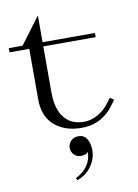

<svg xmlns="http://www.w3.org/2000/svg" viewBox="-131 -716 775 1079"><g transform="rotate(-10 256.5 -176.0)"><path d="M502.9 -111.8Q500.5 -108.9 490.5 -95Q480.5 -81.1 471.2 -69.1Q461.9 -57.1 444.1 -41.5Q426.3 -25.9 406.7 -14.6Q387.2 -3.4 358.4 4.4Q329.6 12.2 296.9 12.2Q200.7 12.2 141.8 -39.3Q83 -90.8 83 -188V-476.1H-29.8V-500H48.8L161.1 -649.9H163.1V-500H461.9V-476.1H163.1V-212.9Q163.1 -119.6 202.6 -69.3Q242.2 -19 315.9 -19Q351.1 -19 382.8 -34.7Q414.6 -50.3 436.8 -72.5Q459 -94.7 481 -127ZM210 111.8Q210 88.4 226.8 71.8Q243.7 55.2 269 55.2Q299.8 55.2 316.4 80.1Q333 105 333 146Q333 193.8 303.7 236.1Q274.4 278.3 222.2 297.9L214.8 285.2Q306.2 238.8 306.2 149.9Q295.9 167 264.2 167Q241.7 167 225.8 150.9Q210 134.8 210 111.8Z"/></g></svg>

Font: Messapia
Style: Regular
Weight: 400
Designer: Luca Marsano
Foundry: Collletttivo
Version: Version 1.000;FEAKit 1.0